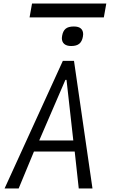

<svg xmlns="http://www.w3.org/2000/svg" viewBox="-20 -1071 640 1091"><path d="M337 -725H400.5L505.5 0H427.5L404.5 -210H173L86 0H6ZM396.5 -273 358 -617H351.5L203 -273ZM331.5 -854.5Q331.5 -861 333 -867.5Q337.5 -894.5 352.8 -907.5Q368 -920.5 399.5 -920.5Q426.5 -920.5 439.5 -909Q452.5 -897.5 452.5 -876.5Q452.5 -870 451 -862.5Q446 -835 430.2 -822.2Q414.5 -809.5 384.5 -809.5Q359 -809.5 345.2 -821.2Q331.5 -833 331.5 -854.5ZM162 -1051H584L570 -972H148Z"/></svg>

Font: JuliaMono Light
Style: Italic
Weight: 300
Italic angle: -9°
Monospace: yes
Designer: cormullion
Foundry: corm
Version: Version 0.054; ttfautohint (v1.8.4)